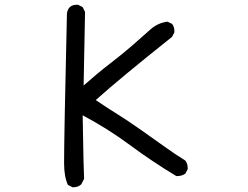

<svg xmlns="http://www.w3.org/2000/svg" viewBox="-20 -784 1040 806"><path d="M289 2H284L265 -8Q249 -42 249 -100Q249 -210 261 -727Q266 -764 302 -764H308L327 -754L337 -734L331 -425Q386 -474 440.5 -516Q495 -558 537 -594.5Q579 -631 610.5 -659.5Q642 -688 683 -693L702 -684Q712 -672 712 -654V-648L702 -629Q487 -458 382 -364Q427 -333 470 -306.5Q513 -280 575.5 -236Q638 -192 677 -164Q716 -136 758 -110Q768 -97 768 -78V-74L758 -55Q743 -45 726 -45H720Q620 -105 525.5 -175Q431 -245 327 -300Q331 -61 333 -33L321 -10Q308 2 289 2Z"/></svg>

Font: Xiaolai SC
Style: Regular
Weight: 400
Designer: Nozomi Seto 瀬戸のぞみ
Version: Version 3.11;December 4, 2020;FontCreator 13.0.0.2613 64-bit